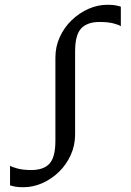

<svg xmlns="http://www.w3.org/2000/svg" viewBox="-20 -772 548 804"><path d="M78 12Q55.5 12 43.2 9.5Q31 7 22 4V-78Q29 -73 52.5 -66.5Q76 -60 111 -60Q163 -60 187.5 -87Q212 -114 212 -183V-531Q212 -577 230.5 -617.2Q249 -657.5 280.5 -687.8Q312 -718 350.8 -735Q389.5 -752 430 -752Q452.5 -752 464.8 -749.5Q477 -747 486 -744V-662Q479.5 -667.5 456 -673.8Q432.5 -680 397 -680Q345.5 -680 320 -653Q294.5 -626 294.5 -557V-209Q294.5 -163 276.2 -122.8Q258 -82.5 226.8 -52.2Q195.5 -22 157 -5Q118.5 12 78 12Z"/></svg>

Font: Merriweather Light
Style: Regular
Weight: 300
Designer: Eben Sorkin
Foundry: Eben Sorkin
Version: Version 2.100